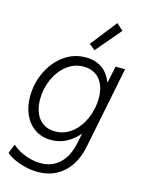

<svg xmlns="http://www.w3.org/2000/svg" viewBox="-142 -852 860 1147"><g transform="rotate(15 288.0 -279.0)"><path d="M9.8 147.5 33.2 90.3Q50.8 107.9 79.8 123.5Q108.9 139.2 143.1 148.4Q177.2 157.7 210 157.7Q280.8 157.7 327.4 113Q374 68.4 390.6 -9.3L404.3 -74.2H401.9Q369.1 -35.6 326.7 -13.9Q284.2 7.8 234.4 7.8Q178.2 7.8 135.7 -20Q93.3 -47.9 70.1 -97.7Q46.9 -147.5 46.9 -211.9Q46.9 -291.5 80.6 -363.3Q114.3 -435.1 174.3 -479Q234.4 -522.9 309.1 -522.9Q367.7 -522.9 409.2 -494.6Q450.7 -466.3 470.2 -412.6H473.1L494.1 -515.1H553.2L450.7 -5.4Q437 62 403.8 111.1Q370.6 160.2 320.6 186.5Q270.5 212.9 207.5 212.9Q169.9 212.9 131.3 203.9Q92.8 194.8 60.8 179.7Q28.8 164.6 9.8 147.5ZM446.3 -306.6Q446.3 -358.4 429.2 -394.3Q412.1 -430.2 381.8 -448.2Q351.6 -466.3 311.5 -466.3Q252.9 -466.3 206.5 -429.4Q160.2 -392.6 134.5 -333.7Q108.9 -274.9 108.9 -211.4Q108.9 -163.1 124.5 -126Q140.1 -88.9 170.7 -68.4Q201.2 -47.9 244.1 -47.9Q303.7 -47.9 349.9 -85.7Q396 -123.5 421.1 -183.3Q446.3 -243.2 446.3 -306.6ZM310.1 -606.9 437.5 -769.5 478.5 -732.4 347.2 -577.6Z"/></g></svg>

Font: Reddit Sans Fudge Light Italic
Style: Regular
Weight: 300
Italic angle: -11.25°
Designer: Stephen Hutchings
Version: Version 1.013